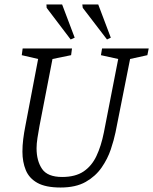

<svg xmlns="http://www.w3.org/2000/svg" viewBox="-20 -826 683 856"><path d="M250 10Q184 10 147 -10.5Q110 -31 95 -67.5Q80 -104 80 -150Q80 -177 83.5 -205.5Q87 -234 93 -264L150 -563L77 -580L81 -610H301L297 -580L214 -563L156 -264Q151 -237 147 -211Q143 -185 143 -165Q143 -109 167.5 -73Q192 -37 257 -37Q316 -37 352.5 -61.5Q389 -86 410 -130.5Q431 -175 443 -235L507 -563L430 -580L435 -610H643L637 -580L560 -563L495 -236Q488 -202 474 -160Q460 -118 433 -79Q406 -40 362 -15Q318 10 250 10ZM457 -650 349 -791 347 -806H418L474 -658ZM295 -650 188 -791 187 -806H257L313 -658Z"/></svg>

Font: Manuale Light
Style: Italic
Weight: 300
Italic angle: -11°
Version: Version 1.002